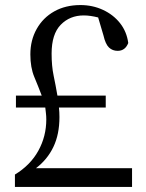

<svg xmlns="http://www.w3.org/2000/svg" viewBox="-20 -739 579 759"><path d="M122 -74H502V0H39V-49Q100 -86 131.5 -143Q163 -200 163 -267Q163 -280 161.5 -292Q160 -304 159 -314H43V-361H145Q131 -398 115.5 -435Q100 -472 100 -524Q100 -580 125 -624.5Q150 -669 194.5 -694Q239 -719 298 -719Q346 -719 387 -700Q428 -681 454.5 -647.5Q481 -614 487 -569Q475 -538 445 -538Q425 -538 411 -551Q397 -564 389 -599L368 -670Q352 -674 338 -676Q324 -678 311 -678Q256 -678 220 -641Q184 -604 184 -527Q184 -478 192 -440Q200 -402 207 -361H398V-314H213Q214 -305 214.5 -295.5Q215 -286 215 -276Q215 -208 191 -158Q167 -108 122 -74Z"/></svg>

Font: Shippori Mincho TTF
Style: Regular
Weight: 400
Version: Version 2.100